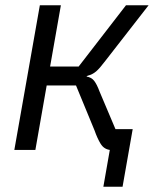

<svg xmlns="http://www.w3.org/2000/svg" viewBox="-20 -570 640 730"><path d="M397.5 0Q375 -3 362.5 -23.5Q350 -44 339.5 -74L269 -245H157.5L114.5 0H34.5L131.5 -550H211.5L170.5 -317H279L459 -550H545L380 -338Q359 -310 345.5 -298.5Q332 -287 313 -282L308.5 -279Q328 -276 338.2 -262.5Q348.5 -249 358.5 -222L419 -79H484.5L446 140H373Z"/></svg>

Font: JuliaMono BoldItalic
Style: Regular
Weight: 700
Italic angle: -9°
Monospace: yes
Designer: cormullion
Foundry: corm
Version: Version 0.049; ttfautohint (v1.8.4)